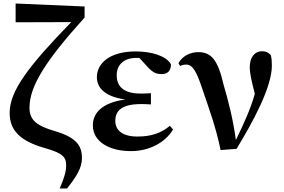

<svg xmlns="http://www.w3.org/2000/svg" viewBox="-20 -845 1618 1094"><path d="M320 229H362C416 161 447 111 447 56C447 -14 416 -61 296 -97C184 -129 148 -164 148 -231C148 -354 240 -499 462 -745V-808L69 -825V-718L386 -719C142 -468 35 -327 35 -202C35 -103 93 -41 240 0C343 29 357 54 357 98C357 134 343 177 320 229Z M726 16C834 16 923 -35 966 -107L948 -128C898 -87 843 -67 763 -67C676 -67 637 -104 637 -156C637 -212 671 -252 784 -252C796 -252 809 -252 840 -250V-314C815 -312 799 -312 779 -312C682 -312 645 -355 645 -416C645 -477 687 -515 756 -515H774L819 -466C854 -427 874 -423 903 -423C936 -423 955 -444 954 -479C927 -527 842 -552 754 -552C603 -552 532 -483 532 -405C532 -343 580 -294 694 -278C558 -260 509 -198 509 -131C509 -38 602 16 726 16Z M1237 10 1328 3C1422 -152 1529 -348 1529 -471C1529 -496 1528 -511 1523 -531C1509 -546 1496 -553 1474 -553C1428 -553 1403 -515 1403 -462C1403 -429 1414 -380 1432 -310C1406 -220 1370 -142 1324 -47C1309 -161 1281 -271 1254 -362C1222 -503 1184 -548 1110 -548C1064 -548 1019 -526 997 -485L1006 -469C1016 -474 1027 -477 1041 -477C1079 -477 1101 -436 1137 -326C1171 -226 1211 -117 1237 10Z"/></svg>

Font: GenRyuMin2 TW B
Style: Regular
Weight: 700
Version: Version 2.100;PS 2.1;hotconv 16.6.51;makeotf.lib2.5.65220 DE